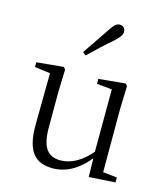

<svg xmlns="http://www.w3.org/2000/svg" viewBox="-120 -904 888 1013"><g transform="rotate(15 324.0 -398.0)"><path d="M259 -620 276 -606C319 -647 360 -687 402 -722C430 -748 440 -763 440 -779C440 -799 425 -810 409 -810C392 -810 379 -799 359 -768C327 -719 292 -670 259 -620ZM458 9 602 0V-27L525 -35V-379L529 -506L519 -518L373 -504V-477L456 -469L455 -128C407 -71 350 -37 291 -37C224 -37 187 -76 187 -187V-379L191 -506L181 -518L34 -504V-478L119 -467L116 -185C115 -37 167 14 262 14C340 14 405 -29 456 -93Z"/></g></svg>

Font: Noto Serif CJK HK Light
Style: Regular
Weight: 300
Designer: Ryoko NISHIZUKA 西塚涼子 (kana & ideographs); Frank Grießhammer (Latin, Greek & Cyrillic); Wenlong ZHANG 张文龙 (bopomofo); San
Foundry: Adobe
Version: Version 2.001;hotconv 1.1.0;makeotfexe 2.6.0